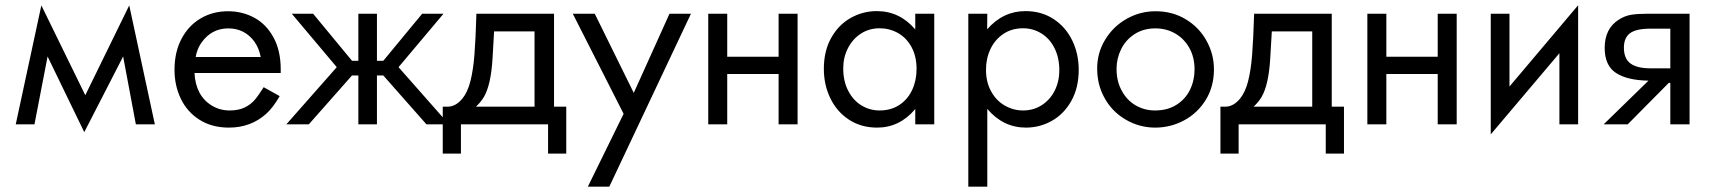

<svg xmlns="http://www.w3.org/2000/svg" viewBox="-20 -467 6430 721"><path d="M135.3 -446.8 300.3 -109.4 465.3 -446.8 561.5 0H490.2L442.4 -254.9L296.4 29.3L158.7 -254.9L109.4 0H39.1Z M635.3 -205.1Q635.3 -271 661.4 -320.8Q687.5 -370.6 733.2 -397.7Q778.8 -424.8 836.4 -424.8Q890.1 -424.8 935.1 -400.4Q980 -376 1007.1 -326.4Q1034.2 -276.9 1034.2 -205.6V-192.9H710.4Q712.4 -150.4 729 -119.4Q745.6 -88.4 775.9 -70.3Q805.7 -52.2 842.3 -52.2Q875.5 -52.2 898.4 -63.2Q921.4 -74.2 936.8 -92.3Q952.1 -110.4 970.2 -139.6L1030.3 -106Q1004.9 -62 979 -39.1Q921.4 12.2 839.8 12.2Q775.9 12.2 729.5 -17.1Q683.1 -46.4 659.2 -95.9Q635.3 -145.5 635.3 -205.1ZM714.8 -252.9H959Q952.6 -286.6 935.1 -311Q898.4 -360.4 837.4 -360.4Q773.4 -360.4 735.4 -305.2Q719.7 -282.2 714.8 -252.9Z M1055.2 0 1244.6 -214.8 1075.7 -415.5H1155.8L1301.8 -238.8H1325.7V-415.5H1395.5V-238.8H1419.4L1565.4 -415.5H1645.5L1476.6 -214.8L1666 0H1581.5L1419.4 -183.6H1395.5V0H1325.7V-183.6H1301.8L1139.6 0Z M1660.6 -66.4Q1691.4 -66.4 1716.3 -96.7Q1735.8 -120.6 1746.3 -161.4Q1756.8 -202.1 1761.5 -259.8Q1766.1 -317.4 1769 -415.5H2060.5V-66.4H2106.4V109.9H2038.1V0H1710.9V109.9H1642.6V-66.4ZM1767.1 -66.4H1987.3V-349.1H1835.4L1829.6 -248Q1823.7 -147.9 1796.9 -102.5Q1785.2 -83 1767.1 -66.4Z M2130.9 -415.5H2213.4L2359.9 -118.2L2494.1 -415.5H2574.7L2268.1 233.9H2187.5L2321.8 -39.6Z M2639.6 0V-415.5H2710.9V-253.9H2903.8V-415.5H2975.1V0H2903.8V-189H2710.9V0Z M3101.6 -325.2Q3128.9 -374 3174.6 -399.7Q3220.2 -425.3 3272.5 -425.3Q3358.4 -425.3 3417 -356.4V-415.5H3488.3V0H3417V-57.6Q3358.4 12.2 3273.9 12.2Q3213.9 12.2 3168.5 -17.3Q3123 -46.9 3098.4 -97.4Q3073.7 -147.9 3073.7 -208.5Q3073.7 -275.9 3101.6 -325.2ZM3165 -126.5Q3183.6 -90.3 3214.8 -71.3Q3246.1 -52.2 3282.7 -52.2Q3326.2 -52.2 3357.7 -73.2Q3389.2 -94.2 3405.5 -129.6Q3421.9 -165 3421.9 -208Q3421.9 -255.9 3402.8 -290.5Q3383.8 -325.2 3352.1 -343Q3320.3 -360.8 3283.2 -360.8Q3243.7 -360.8 3212.6 -340.6Q3181.6 -320.3 3164.1 -285.9Q3146.5 -251.5 3146.5 -210.4Q3146.5 -162.1 3165 -126.5Z M3687.5 -415.5 3687 -356.9Q3746.6 -425.3 3830.6 -425.3Q3890.6 -425.3 3936 -395.8Q3981.4 -366.2 4006.1 -315.9Q4030.8 -265.6 4030.8 -205.1Q4030.8 -137.7 4003.2 -88.4Q3975.6 -39.1 3930.2 -13.4Q3884.8 12.2 3832.5 12.2Q3747.1 12.2 3687.5 -58.1V233.9H3616.2V-415.5ZM3702.1 -123.5Q3721.2 -88.9 3753.2 -70.6Q3785.2 -52.2 3821.8 -52.2Q3861.3 -52.2 3892.6 -72.5Q3923.8 -92.8 3940.9 -127.2Q3958 -161.6 3958 -202.6Q3958 -250.5 3939.7 -286.6Q3921.4 -322.8 3890.1 -341.8Q3858.9 -360.8 3821.8 -360.8Q3779.3 -360.8 3747.8 -339.6Q3716.3 -318.4 3699.5 -283Q3682.6 -247.6 3682.6 -205.1Q3682.6 -158.2 3702.1 -123.5Z M4130.4 -318.4Q4160.2 -367.7 4210.7 -396.2Q4261.2 -424.8 4319.3 -424.8Q4382.8 -424.8 4432.9 -394.5Q4482.9 -364.3 4510.7 -314Q4538.6 -263.7 4538.6 -206.5Q4538.6 -142.1 4508.1 -92.3Q4477.5 -42.5 4426.8 -15.1Q4376 12.2 4317.9 12.2Q4257.8 12.2 4205.6 -18.8Q4153.3 -49.8 4125.5 -103.5Q4100.1 -150.9 4100.1 -210Q4100.1 -269 4130.4 -318.4ZM4192.4 -126.5Q4211.4 -90.8 4244.4 -71.5Q4277.3 -52.2 4317.4 -52.2Q4364.3 -52.2 4397.9 -73.5Q4431.6 -94.7 4448.7 -129.9Q4465.8 -165 4465.8 -206.1Q4465.8 -252 4446.3 -286.9Q4426.8 -321.8 4393.3 -341.1Q4359.9 -360.4 4318.8 -360.4Q4273.4 -360.4 4240.2 -338.6Q4207 -316.9 4189.9 -282Q4172.9 -247.1 4172.9 -208.5Q4172.9 -161.6 4192.4 -126.5Z M4581.1 -66.4Q4611.8 -66.4 4636.7 -96.7Q4656.2 -120.6 4666.7 -161.4Q4677.2 -202.1 4681.9 -259.8Q4686.5 -317.4 4689.5 -415.5H4981V-66.4H5026.9V109.9H4958.5V0H4631.3V109.9H4563V-66.4ZM4687.5 -66.4H4907.7V-349.1H4755.9L4750 -248Q4744.1 -147.9 4717.3 -102.5Q4705.6 -83 4687.5 -66.4Z M5114.7 0V-415.5H5186V-253.9H5378.9V-415.5H5450.2V0H5378.9V-189H5186V0Z M5578.1 -415.5H5648.4V-142.1L5906.2 -447.3V0H5835.9V-267.1L5578.1 37.6Z M6002 0 6170.4 -164.1Q6089.8 -165.5 6047.9 -193.4Q6005.9 -221.2 6005.9 -287.1Q6005.9 -360.4 6060.1 -394Q6082 -407.7 6105.7 -411.6Q6129.4 -415.5 6170.9 -415.5H6324.7V0H6252.4V-155.8H6246.6L6092.3 0ZM6078.1 -288.1Q6078.1 -246.6 6103 -228.5Q6127.9 -210.4 6178.2 -210.4H6252.4V-359.4H6178.7Q6124 -359.4 6101.1 -342.3Q6078.1 -325.2 6078.1 -288.1Z"/></svg>

Font: NMS Futura Pro Book
Style: Regular
Weight: 400
Designer: Blend3rman
Version: Version 0.1